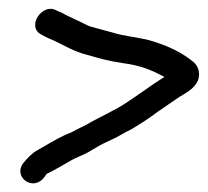

<svg xmlns="http://www.w3.org/2000/svg" viewBox="-20 -418 480 444"><path d="M120 -390H119L110 -394C79 -412 41 -358 74 -339L83 -334C89 -331 95 -328 105 -324C129 -313 150 -299 182 -291C210 -283 230 -277 264 -272C304 -267 331 -256 360 -240C343 -229 329 -220 311 -207C300 -199 286 -190 273 -181C245 -162 209 -147 177 -128L158 -119C153 -116 150 -114 145 -112C124 -104 103 -92 83 -80L67 -71C54 -64 43 -52 34 -41C9 -9 57 27 83 -9C86 -13 87 -15 88 -16C105 -24 129 -38 146 -48C157 -54 169 -58 184 -66L201 -76C212 -83 227 -90 240 -96C254 -102 270 -113 280 -117C280 -117 281 -118 282 -118C302 -130 326 -145 344 -159C358 -169 378 -182 395 -194C408 -202 433 -214 439 -236C444 -253 435 -269 427 -275C399 -298 364 -314 325 -325C303 -331 264 -335 243 -342L206 -352C195 -355 187 -357 183 -359C162 -370 137 -380 120 -390Z"/></svg>

Font: PolanStronk
Style: BdIta
Weight: 700
Version: Version 1.0